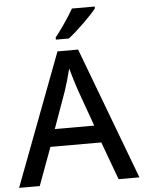

<svg xmlns="http://www.w3.org/2000/svg" viewBox="-61 -989 777 1038"><g transform="rotate(-5 327.0 -470.5)"><path d="M493 -931V-941H369C344 -896 298 -830 268 -793V-781H338C386 -817 464 -894 493 -931ZM540 0H653L383 -717H271L0 0H112L188 -206H464ZM362 -501 434 -300H220L292 -501C300 -524 316 -578 326 -619C334 -589 355 -522 362 -501Z"/></g></svg>

Font: Noto Sans Bamum Medium
Style: Regular
Weight: 500
Designer: Monotype Design Team
Foundry: Monotype Imaging Inc.
Version: Version 2.002